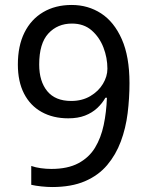

<svg xmlns="http://www.w3.org/2000/svg" viewBox="-20 -744 591 774"><path d="M190 10Q171 10 147 7.5Q123 5 106 1V-75Q123 -69 144.5 -66Q166 -63 187 -63Q253 -63 296 -86Q339 -109 363 -148.5Q387 -188 398 -240Q409 -292 411 -350H405Q392 -327 371.5 -308Q351 -289 322.5 -278Q294 -267 255 -267Q194 -267 148 -292.5Q102 -318 77 -366.5Q52 -415 52 -484Q52 -559 78.5 -612.5Q105 -666 154 -695Q203 -724 269 -724Q335 -724 387.5 -690Q440 -656 471 -586Q502 -516 502 -409Q502 -348 494.5 -287.5Q487 -227 467 -173.5Q447 -120 412 -78.5Q377 -37 322.5 -13.5Q268 10 190 10ZM267 -337Q311 -337 344 -356.5Q377 -376 395 -406Q413 -436 413 -467Q413 -511 397 -552.5Q381 -594 349.5 -621.5Q318 -649 270 -649Q212 -649 175 -609Q138 -569 138 -484Q138 -416 170.5 -376.5Q203 -337 267 -337Z"/></svg>

Font: umalayalam05
Style: Book
Weight: 400
Designer: Jelle Bosma - Monotype Design Team
Foundry: Monotype Imaging Inc.
Version: Version 2.003